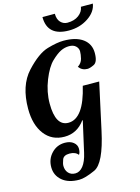

<svg xmlns="http://www.w3.org/2000/svg" viewBox="-164 -1042 972 1337"><g transform="rotate(-15 322.0 -373.5)"><path d="M280.3 -953.6H369.6Q369.6 -913.6 389.9 -892.1Q410.2 -870.6 439.5 -870.6Q488.8 -870.6 520.8 -894.5Q552.7 -918.5 557.6 -953.6H643.6Q634.8 -895.5 574.5 -855.5Q514.2 -815.4 436 -815.4Q280.3 -815.4 280.3 -953.6ZM265.6 -195.8Q375.5 -195.8 427.7 -418.9L545.9 -418L472.7 -82Q424.8 140.1 351.1 173.6Q277.3 207 235.8 207Q157.7 207 113.3 169.2Q68.8 131.3 68.8 72.3Q68.8 13.2 107.7 -27.3Q146.5 -67.9 203.6 -67.9Q242.2 -67.9 265.4 -49.1Q288.6 -30.3 288.6 -2.9Q288.6 24.4 277.8 39.1Q258.3 13.2 215.8 13.2Q173.3 13.2 163.1 41.3Q152.8 69.3 152.8 85Q152.8 116.7 171.1 137Q189.5 157.2 220.7 157.2Q252.4 157.2 277.3 126.2Q302.2 95.2 315.9 34.2L365.7 -187H361.8Q305.2 -108.9 214.4 -108.9Q123.5 -108.9 71 -177.5Q18.6 -246.1 18.6 -361.8Q18.6 -529.3 104.7 -622.6Q190.9 -715.8 261.5 -736.3Q332 -756.8 378.9 -756.8Q468.8 -756.8 518.3 -720Q567.9 -683.1 567.9 -618.2Q567.9 -552.7 538.1 -538.3Q508.3 -523.9 490.7 -523.9Q451.7 -523.9 428.7 -555.2Q457 -573.7 464.4 -603.5Q471.7 -633.3 471.7 -655.3Q471.7 -677.2 454.6 -693.6Q437.5 -710 406.2 -710Q375 -710 346.2 -696Q317.4 -682.1 278.1 -644.8Q238.8 -607.4 205.8 -524.7Q172.9 -441.9 172.9 -357.9Q172.9 -195.8 265.6 -195.8Z"/></g></svg>

Font: Lobster-Regular
Style: Regular
Weight: 400
Designer: Pablo Impallari
Foundry: Pablo Impallari
Version: Version 1.007; ttfautohint (v1.1) -l 8 -r 50 -G 50 -x 14 -D 